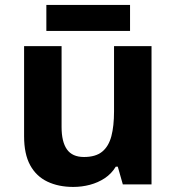

<svg xmlns="http://www.w3.org/2000/svg" viewBox="-20 -728 696 758"><path d="M578.2 -545.8V0H464.9L445 -70H437.1Q420.1 -42 393.6 -24.5Q367.1 -7 335.1 1.5Q303.1 10 269.1 10Q211 10 167 -11Q123 -32 99 -76Q75.1 -120 75.1 -189.9V-545.8H223.1V-226.4Q223.1 -168.3 244.2 -138.3Q265.3 -108.2 311.6 -108.2Q357.8 -108.2 383.5 -129.3Q409.1 -150.3 419.7 -190.4Q430.2 -230.4 430.2 -288.5V-545.8ZM493.4 -708.5V-606H163V-708.5Z"/></svg>

Font: Noto Sans Hebrew
Style: Regular
Weight: 400
Designer: Monotype Design Team
Foundry: Monotype Imaging Inc.
Version: Version 2.003;January 10, 2023;FontCreator 14.0.0.2877 64-bi